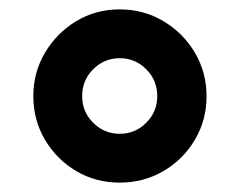

<svg xmlns="http://www.w3.org/2000/svg" viewBox="-20 -770 511 409"><path d="M235 -381Q184 -381 142.5 -405.5Q101 -430 76 -472Q51 -514 51 -565Q51 -616 76 -658Q101 -700 142.5 -725Q184 -750 235 -750Q286 -750 328 -725Q370 -700 395 -658Q420 -616 420 -565Q420 -514 395 -472Q370 -430 328 -405.5Q286 -381 235 -381ZM235 -485Q268 -485 291.5 -508.5Q315 -532 315 -565Q315 -599 291.5 -622.5Q268 -646 235 -646Q202 -646 178.5 -622.5Q155 -599 155 -565Q155 -532 178.5 -508.5Q202 -485 235 -485Z"/></svg>

Font: Be Vietnam Pro
Style: Bold
Weight: 700
Designer: Lam Bao, Tony Le, Vietanh Nguyen
Foundry: Yellow Type Foundry
Version: Version 1.002; ttfautohint (v1.8.3)